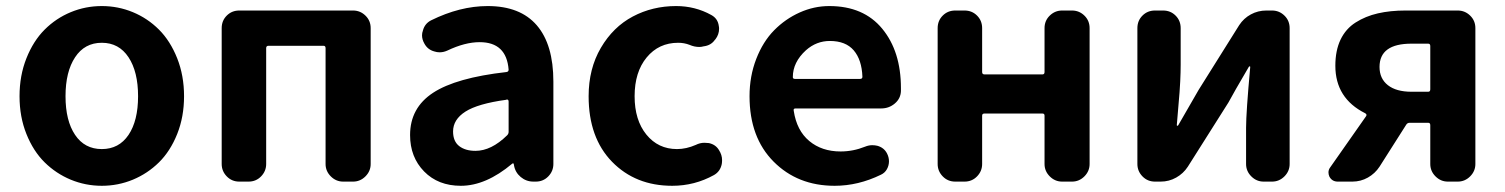

<svg xmlns="http://www.w3.org/2000/svg" viewBox="-20 -594 4923 628"><path d="M43.9 -279.3Q43.9 -346.7 66.4 -403.3Q88.9 -460 126 -497.1Q163.1 -534.2 211.4 -554.2Q259.8 -574.2 313 -574.2Q366.2 -574.2 414.6 -554.2Q462.9 -534.2 500 -497.1Q537.1 -460 559.6 -403.3Q582 -346.7 582 -279.3Q582 -211.9 559.6 -155.8Q537.1 -99.6 500 -63Q462.9 -26.4 414.6 -6.3Q366.2 13.7 313 13.7Q259.8 13.7 211.4 -6.3Q163.1 -26.4 126 -63Q88.9 -99.6 66.4 -155.8Q43.9 -211.9 43.9 -279.3ZM431.6 -279.3Q431.6 -359.4 400.4 -406.7Q369.1 -454.1 313 -454.1Q256.8 -454.1 225.6 -406.7Q194.3 -359.4 194.3 -279.3Q194.3 -199.2 225.6 -152.8Q256.8 -106.4 313 -106.4Q369.1 -106.4 400.4 -152.8Q431.6 -199.2 431.6 -279.3Z M762.7 0Q738.3 0 721.7 -17.1Q705.1 -34.2 705.1 -57.6V-502Q705.1 -526.4 721.7 -543Q738.3 -559.6 762.7 -559.6H1134.8Q1158.2 -559.6 1175.3 -543Q1192.4 -526.4 1192.4 -502V-57.6Q1192.4 -34.2 1175.3 -17.1Q1158.2 0 1134.8 0H1102.5Q1079.1 0 1062 -17.1Q1044.9 -34.2 1044.9 -57.6V-436.5Q1044.9 -444.3 1038.1 -444.3H858.4Q850.6 -444.3 850.6 -436.5V-57.6Q850.6 -34.2 834 -17.1Q817.4 0 793 0Z M1487.3 13.7Q1413.1 13.7 1367.2 -33.2Q1321.3 -80.1 1321.3 -152.3Q1321.3 -241.2 1396.5 -290.5Q1471.7 -339.8 1636.7 -358.4Q1643.6 -359.4 1643.6 -366.2Q1636.7 -456.1 1548.8 -456.1Q1501 -456.1 1443.4 -428.7Q1430.7 -422.9 1418 -422.9Q1409.2 -422.9 1400.4 -425.8Q1378.9 -431.6 1368.2 -451.2Q1360.4 -464.8 1360.4 -478.5Q1360.4 -486.3 1363.3 -494.1Q1369.1 -516.6 1389.6 -527.3Q1484.4 -574.2 1575.2 -574.2Q1681.6 -574.2 1735.8 -511.2Q1790 -448.2 1790 -327.1V-57.6Q1790 -34.2 1773.4 -17.1Q1756.8 0 1732.4 0H1724.6Q1701.2 0 1683.1 -15.1Q1665 -30.3 1661.1 -53.7L1660.2 -58.6Q1659.2 -59.6 1657.7 -59.6Q1656.2 -59.6 1655.3 -58.6Q1569.3 13.7 1487.3 13.7ZM1535.2 -100.6Q1586.9 -100.6 1638.7 -151.4Q1643.6 -156.2 1643.6 -163.1V-261.7Q1643.6 -268.6 1637.7 -268.6Q1636.7 -268.6 1635.7 -267.6Q1543 -254.9 1502.4 -229Q1461.9 -203.1 1461.9 -164.1Q1461.9 -131.8 1481.9 -116.2Q1502 -100.6 1535.2 -100.6Z M2178.7 13.7Q2058.6 13.7 1981.9 -64.9Q1905.3 -143.6 1905.3 -279.3Q1905.3 -369.1 1945.3 -437.5Q1985.4 -505.9 2049.8 -540Q2114.3 -574.2 2191.4 -574.2Q2253.9 -574.2 2306.6 -544.9Q2328.1 -533.2 2331.1 -508.8Q2332 -504.9 2332 -500Q2332 -481.4 2320.3 -465.8L2318.4 -463.9Q2305.7 -445.3 2281.2 -442.4Q2274.4 -440.4 2267.6 -440.4Q2251 -440.4 2235.4 -447.3Q2217.8 -454.1 2198.2 -454.1Q2134.8 -454.1 2095.2 -406.2Q2055.7 -358.4 2055.7 -279.3Q2055.7 -201.2 2094.2 -153.8Q2132.8 -106.4 2194.3 -106.4Q2224.6 -106.4 2255.9 -120.1Q2269.5 -127 2284.2 -127Q2291 -127 2298.8 -126Q2321.3 -121.1 2332 -102.5Q2341.8 -86.9 2341.8 -70.3Q2341.8 -63.5 2340.8 -57.6Q2335.9 -33.2 2315.4 -21.5Q2252 13.7 2178.7 13.7Z M2710 13.7Q2588.9 13.7 2510.3 -65.4Q2431.6 -144.5 2431.6 -279.3Q2431.6 -344.7 2453.6 -401.4Q2475.6 -458 2512.2 -495.1Q2548.8 -532.2 2595.7 -553.2Q2642.6 -574.2 2692.4 -574.2Q2804.7 -574.2 2865.7 -500Q2926.8 -425.8 2926.8 -305.7Q2926.8 -300.8 2926.8 -295.9Q2925.8 -271.5 2906.7 -255.4Q2887.7 -239.3 2862.3 -239.3H2582Q2574.2 -239.3 2576.2 -231.4Q2585.9 -167 2627 -132.8Q2668 -98.6 2729.5 -98.6Q2770.5 -98.6 2809.6 -114.3Q2821.3 -119.1 2833 -119.1Q2841.8 -119.1 2849.6 -117.2Q2871.1 -111.3 2880.9 -92.8Q2887.7 -80.1 2887.7 -66.4Q2887.7 -52.7 2880.9 -40.5Q2874 -28.3 2861.3 -22.5Q2787.1 13.7 2710 13.7ZM2573.2 -341.8Q2573.2 -335.9 2580.1 -335.9H2793Q2800.8 -335.9 2800.8 -342.8Q2800.8 -342.8 2800.8 -342.8Q2798.8 -398.4 2772.5 -429.2Q2746.1 -460 2694.3 -460Q2650.4 -460 2616.2 -429.7Q2573.2 -390.6 2573.2 -341.8Z M3104.5 0Q3080.1 0 3063.5 -17.1Q3046.9 -34.2 3046.9 -57.6V-502Q3046.9 -526.4 3063.5 -543Q3080.1 -559.6 3104.5 -559.6H3134.8Q3159.2 -559.6 3175.8 -543Q3192.4 -526.4 3192.4 -502V-358.4Q3192.4 -350.6 3200.2 -350.6H3389.6Q3396.5 -350.6 3396.5 -358.4V-502Q3396.5 -526.4 3413.6 -543Q3430.7 -559.6 3454.1 -559.6H3486.3Q3509.8 -559.6 3526.9 -543Q3543.9 -526.4 3543.9 -502V-57.6Q3543.9 -34.2 3526.9 -17.1Q3509.8 0 3486.3 0H3454.1Q3430.7 0 3413.6 -17.1Q3396.5 -34.2 3396.5 -57.6V-215.8Q3396.5 -222.7 3389.6 -222.7H3200.2Q3192.4 -222.7 3192.4 -215.8V-57.6Q3192.4 -34.2 3175.8 -17.1Q3159.2 0 3134.8 0Z M3757.8 0Q3733.4 0 3716.8 -17.1Q3700.2 -34.2 3700.2 -57.6V-502Q3700.2 -526.4 3716.8 -543Q3733.4 -559.6 3757.8 -559.6H3784.2Q3808.6 -559.6 3825.2 -543Q3841.8 -526.4 3841.8 -502V-382.8Q3841.8 -358.4 3840.3 -327.6Q3838.9 -296.9 3834.5 -249Q3830.1 -201.2 3829.1 -184.6Q3829.1 -182.6 3831.1 -182.6Q3833 -182.6 3834 -184.6Q3895.5 -291 3900.4 -299.8L4033.2 -511.7Q4047.9 -534.2 4071.3 -546.9Q4094.7 -559.6 4122.1 -559.6H4140.6Q4164.1 -559.6 4181.2 -543Q4198.2 -526.4 4198.2 -502V-57.6Q4198.2 -34.2 4181.2 -17.1Q4164.1 0 4140.6 0H4113.3Q4089.8 0 4072.8 -17.1Q4055.7 -34.2 4055.7 -57.6V-175.8Q4055.7 -225.6 4069.3 -375Q4069.3 -377 4067.4 -377Q4065.4 -377 4064.5 -375Q4014.6 -290 3998 -258.8L3865.2 -48.8Q3850.6 -26.4 3827.1 -13.2Q3803.7 0 3776.4 0Z M4651.4 -293.9Q4658.2 -293.9 4658.2 -301.8V-443.4Q4658.2 -451.2 4651.4 -451.2H4596.7Q4492.2 -451.2 4492.2 -375Q4492.2 -336.9 4519.5 -315.4Q4546.9 -293.9 4596.7 -293.9ZM4577.1 -559.6H4748Q4771.5 -559.6 4788.6 -543Q4805.7 -526.4 4805.7 -502V-57.6Q4805.7 -34.2 4788.6 -17.1Q4771.5 0 4748 0H4715.8Q4692.4 0 4675.3 -17.1Q4658.2 -34.2 4658.2 -57.6V-184.6Q4658.2 -192.4 4651.4 -192.4H4590.8Q4583 -192.4 4579.1 -185.5L4492.2 -48.8Q4477.5 -26.4 4454.1 -13.2Q4430.7 0 4403.3 0H4355.5Q4336.9 0 4328.1 -16.6Q4325.2 -23.4 4325.2 -30.3Q4325.2 -39.1 4331.1 -46.9L4448.2 -213.9Q4452.1 -219.7 4445.3 -223.6Q4347.7 -272.5 4347.7 -378.9Q4347.7 -428.7 4364.7 -464.4Q4381.8 -500 4414.1 -520.5Q4446.3 -541 4486.8 -550.3Q4527.3 -559.6 4577.1 -559.6Z"/></svg>

Font: Gen Jyuu Gothic P Bold
Style: Bold
Weight: 700
Designer: [Source Han Sans]
Ryoko NISHIZUKA  (kana & ideographs); Paul D. Hunt (Latin, Greek & Cyrillic); Wenlong ZHANG  (bopomofo
Version: Version 1.002.20150607